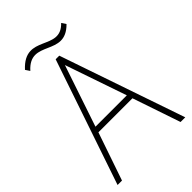

<svg xmlns="http://www.w3.org/2000/svg" viewBox="-243 -919 1013 1013"><g transform="rotate(-45 263.5 -412.5)"><path d="M517 0 277 -700H250L12 0H45L137 -268H391L482 0ZM381 -300H147L263 -644ZM406 -815C302 -706 224 -915 96 -775L112 -751C224 -876 300 -667 422 -791Z"/></g></svg>

Font: Advent Pro
Style: ExtraLight
Weight: 250
Designer: Andreas Kalpakidis
Foundry: Andreas Kalpakidis
Version: Version 2.002 2007